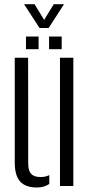

<svg xmlns="http://www.w3.org/2000/svg" viewBox="-20 -870 421 898"><path d="M49 -110V-600H111.5L112 -105Q112 -71.5 125.8 -56.8Q139.5 -42 170 -42Q193.5 -42 210.5 -51V-9.5Q185.5 7 152.5 7Q100 7 74.5 -20.8Q49 -48.5 49 -110ZM260.5 0V-600H323V0ZM209.5 -640V-699H268.5V-640ZM101.5 -640V-699H160.5V-640ZM165 -739 92.5 -850.5H141.5L186.5 -777L231.5 -850.5H279.5L207.5 -739Z"/></svg>

Font: Big Shoulders Stencil Text Thin Light
Style: Regular
Weight: 300
Version: Version 2.001